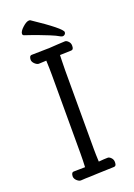

<svg xmlns="http://www.w3.org/2000/svg" viewBox="-166 -942 706 1011"><g transform="rotate(-20 187.5 -436.5)"><path d="M148 -649Q118 -647 106 -647Q96 -647 84.5 -657.5Q73 -668 72 -680Q72 -704 87 -704L187 -706L234 -709L275 -711Q284 -711 293.5 -701Q303 -691 303 -678V-674Q303 -654 289 -654L226 -652Q226 -634 225 -621L224 -568V-126Q224 -97 226 -55Q259 -58 277 -58Q286 -58 295.5 -48Q305 -38 305 -25V-21Q305 -1 291 -1L260 0Q237 0 201 2L153 4Q133 4 105 6Q95 7 83 -3.5Q71 -14 70 -27Q70 -51 85 -51Q124 -51 148 -52Q150 -90 150 -127V-569Q150 -603 148 -649ZM274 -740Q269 -740 263 -743Q243 -755 212 -767.5Q181 -780 159.5 -788Q138 -796 127 -800L83 -815Q76 -818 76 -825Q76 -839 98 -859Q120 -879 135 -879Q139 -879 141 -878Q291 -778 291 -757Q291 -750 286 -745Q281 -740 274 -740Z"/></g></svg>

Font: ToneOZ-Pinyin-WenKai-Regular
Style: Regular
Weight: 400
Designer: Fontworks Inc.
Foundry: ToneOZ
Version: Version 0.240331